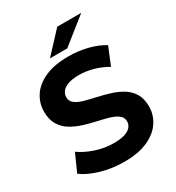

<svg xmlns="http://www.w3.org/2000/svg" viewBox="-213 -1027 1064 1164"><g transform="rotate(-30 319.0 -444.5)"><path d="M313.2 11.8Q229.4 11.8 152.2 -10.6Q75.1 -33.1 28.1 -68.7L83 -191.2Q127.5 -159.2 189.3 -138.7Q251.1 -118.1 314 -118.1Q362.4 -118.1 391.9 -127.8Q421.4 -137.4 435.2 -154.3Q449 -171.3 449 -192.9Q449 -221 426.8 -237.7Q404.6 -254.5 368.6 -265Q332.6 -275.5 289.2 -284.9Q245.8 -294.3 202.1 -308Q158.5 -321.7 122.5 -343.8Q86.5 -365.9 64.3 -402.2Q42.1 -438.5 42.1 -494.5Q42.1 -554.1 74.4 -603.3Q106.7 -652.6 172.2 -682.2Q237.8 -711.8 337.3 -711.8Q402.9 -711.8 467.1 -696.2Q531.2 -680.6 580.2 -650.2L529.7 -527.4Q481.3 -555.3 431.9 -568.6Q382.5 -581.9 335.9 -581.9Q288.7 -581.9 259 -571Q229.3 -560.2 216 -542.4Q202.7 -524.5 202.7 -502.3Q202.7 -474.6 224.9 -458.1Q247.1 -441.5 283.1 -431.5Q319.1 -421.5 362.7 -412Q406.3 -402.5 449.8 -389.1Q493.2 -375.7 529.2 -353.9Q565.2 -332.1 587.4 -296Q609.6 -259.9 609.6 -204.9Q609.6 -146.3 577 -97.1Q544.5 -47.8 478.8 -18Q413.1 11.8 313.2 11.8ZM234.9 -757 369.3 -901.3H537.2L355.9 -757Z"/></g></svg>

Font: Montserrat Thin
Style: Regular
Weight: 100
Designer: Julieta Ulanovsky
Foundry: Julieta Ulanovsky
Version: Version 9.000